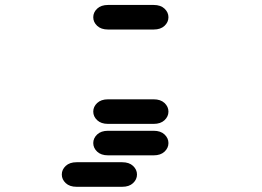

<svg xmlns="http://www.w3.org/2000/svg" viewBox="-20 -631 1040 763"><path d="M284.2 111.3H465.8Q493.2 111.3 508.8 96.7Q524.4 82 524.4 62.5Q524.4 43 508.8 28.3Q493.2 13.7 465.8 13.7H284.2Q256.8 13.7 241.2 28.3Q225.6 43 225.6 62.5Q225.6 82 241.2 96.7Q256.8 111.3 284.2 111.3ZM409.2 -13.7H590.8Q618.2 -13.7 633.8 -28.3Q649.4 -43 649.4 -62.5Q649.4 -82 633.8 -96.7Q618.2 -111.3 590.8 -111.3H409.2Q381.8 -111.3 366.2 -96.7Q350.6 -82 350.6 -62.5Q350.6 -43 366.2 -28.3Q381.8 -13.7 409.2 -13.7ZM409.2 -138.7H590.8Q618.2 -138.7 633.8 -153.3Q649.4 -168 649.4 -187.5Q649.4 -207 633.8 -221.7Q618.2 -236.3 590.8 -236.3H409.2Q381.8 -236.3 366.2 -221.7Q350.6 -207 350.6 -187.5Q350.6 -168 366.2 -153.3Q381.8 -138.7 409.2 -138.7ZM409.2 -513.7H590.8Q618.2 -513.7 633.8 -528.3Q649.4 -543 649.4 -562.5Q649.4 -582 633.8 -596.7Q618.2 -611.3 590.8 -611.3H409.2Q381.8 -611.3 366.2 -596.7Q350.6 -582 350.6 -562.5Q350.6 -543 366.2 -528.3Q381.8 -513.7 409.2 -513.7Z"/></svg>

Font: Sixtyfour Convergence
Style: Regular
Weight: 400
Designer: Jens Kutilek
Foundry: Jens Kutilek
Version: Version 2.001